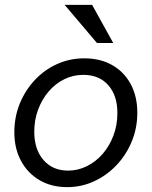

<svg xmlns="http://www.w3.org/2000/svg" viewBox="-20 -760 624 790"><path d="M256 10Q192 10 143 -18.5Q94 -47 66.5 -98Q39 -149 39 -216Q39 -279 61.5 -334Q84 -389 123.5 -431Q163 -473 215 -496.5Q267 -520 327 -520Q393 -520 442 -492Q491 -464 518 -413.5Q545 -363 545 -296Q545 -233 522 -177.5Q499 -122 459 -80Q419 -38 367 -14Q315 10 256 10ZM260 -58Q301 -58 338 -76.5Q375 -95 403 -127.5Q431 -160 447 -203Q463 -246 463 -295Q463 -367 425.5 -409.5Q388 -452 323 -452Q281 -452 244.5 -434Q208 -416 180.5 -384Q153 -352 137 -309.5Q121 -267 121 -218Q121 -145 159 -101.5Q197 -58 260 -58ZM379 -583 246 -740H359L446 -583Z"/></svg>

Font: Instrument Sans
Style: Italic
Weight: 400
Italic angle: -13°
Designer: Rodrigo Fuenzalida
Foundry: fragTYPE
Version: Version 1.000;gftools[0.9.28]